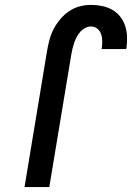

<svg xmlns="http://www.w3.org/2000/svg" viewBox="-20 -763 540 783"><path d="M80 0 172 -556Q176 -579 182 -601.5Q188 -624 199 -645Q210 -666 226 -685Q242 -704 262 -717.5Q282 -731 305 -737Q328 -743 351 -743Q374 -743 396 -738.5Q418 -734 437 -723.5Q456 -713 469.5 -696Q483 -679 490 -658.5Q497 -638 498 -615Q499 -592 496 -569Q495 -568 495 -566Q495 -564 495 -563H394Q394 -563 394 -564Q394 -565 395 -566Q397 -580 397 -595Q397 -610 392.5 -623.5Q388 -637 377 -646Q366 -655 351 -655Q339 -655 327.5 -649Q316 -643 307.5 -633.5Q299 -624 293 -612.5Q287 -601 283 -589.5Q279 -578 276 -566Q273 -554 271 -542L181 0Z"/></svg>

Font: Iosevka Curly Semibold Oblique
Style: Regular
Weight: 600
Italic angle: -9°
Monospace: yes
Designer: Belleve Invis
Foundry: Belleve Invis
Version: Version 11.1.0; ttfautohint (v1.8.3)